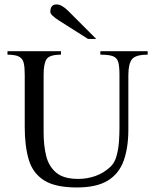

<svg xmlns="http://www.w3.org/2000/svg" viewBox="-20 -829 693 864"><path d="M644.5 -598.6V-583Q590.3 -583 574 -562.5Q557.6 -542 557.6 -489.7V-246.1Q557.6 -164.6 536.6 -106Q515.6 -47.4 465.1 -16.4Q414.6 14.6 326.2 14.6Q228.5 14.6 178 -17.6Q127.4 -49.8 109.4 -110.6Q91.3 -171.4 91.3 -257.8V-493.2Q91.3 -526.4 86.7 -545.9Q82 -565.4 65.4 -574.2Q48.8 -583 13.7 -583V-598.6H254.4V-583Q202.6 -583 189.5 -562.7Q176.3 -542.5 176.3 -493.2V-231.4Q176.3 -175.8 187.5 -128.7Q198.7 -81.5 232.2 -52.7Q265.6 -23.9 332 -23.9Q372.6 -23.9 409.7 -37.1Q446.8 -50.3 476.6 -78.1Q496.1 -96.2 504.6 -127.7Q513.2 -159.2 515.4 -192.9Q517.6 -226.6 517.6 -251V-493.2Q517.6 -530.8 512 -550Q506.3 -569.3 488 -576.2Q469.7 -583 431.6 -583V-598.6ZM413.1 -653.8H376L246.6 -735.8Q206.5 -761.2 206.5 -775.4Q206.5 -809.1 234.4 -809.1Q257.8 -809.1 287.1 -779.8Z"/></svg>

Font: Scheherazade New Rohingya
Style: Regular
Weight: 400
Designer: SIL International
Foundry: SIL International
Version: Version 3.000 ; LngRng